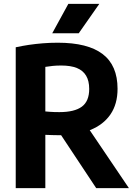

<svg xmlns="http://www.w3.org/2000/svg" viewBox="-20 -969 691 989"><path d="M61 0V-725.5Q93 -732.5 128.2 -737.8Q163.5 -743 201 -746Q238.5 -749 278 -749Q432 -749 508.8 -690.5Q585.5 -632 585.5 -511.5Q585.5 -433 549 -379.8Q512.5 -326.5 445.2 -299.5Q378 -272.5 285 -272.5Q263.5 -272.5 247 -273.2Q230.5 -274 213.5 -274.5V0ZM475.5 0 249.5 -341H413.5L644 0ZM286 -391.5Q363.5 -391.5 401.5 -419.5Q439.5 -447.5 439.5 -511Q439.5 -552.5 423.5 -579.2Q407.5 -606 375.8 -618.8Q344 -631.5 295.5 -631.5Q271 -631.5 251.5 -629.5Q232 -627.5 213.5 -624.5V-395Q226.5 -394 237.8 -393Q249 -392 260.8 -391.8Q272.5 -391.5 286 -391.5ZM249 -797.5 332 -949H491.5L385.5 -797.5Z"/></svg>

Font: Encode Sans SemiCondensed
Style: Bold
Weight: 700
Width: 4
Designer: Multiple Designers
Foundry: Impallari Type
Version: Version 3.002